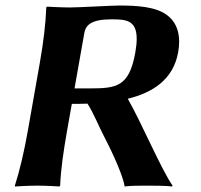

<svg xmlns="http://www.w3.org/2000/svg" viewBox="-20 -672 727 695"><path d="M382.9 -602C433.9 -602 474.8 -600.6 474.8 -531.4C474.8 -517.8 473.2 -501.5 469.8 -482C447.7 -357 400.8 -352 303.8 -352H249.8L285.3 -553C290.4 -582 311.9 -602 382.9 -602ZM240 -296C257.8 -296 276.9 -296.1 296.7 -296.8C319.1 -262.1 337.4 -214.8 357.8 -176C395.1 -104 426.2 -31 431.3 3C450.8 0 490.8 0 509.8 0C529.8 0 582.8 0 602.3 3L604.8 0C564 -57.7 490.8 -231 442.5 -314.5C530.6 -336.1 607.3 -382.7 624.9 -483C627.4 -496.7 628.5 -509.4 628.5 -521.2C628.5 -565.5 612.2 -597.2 583.8 -618C542.7 -648 476.6 -652 410.7 -652C385.7 -652 263.5 -645 233.5 -645C199.5 -645 150 -648 150 -648L147.5 -645C145.5 -588 137.5 -520 124.2 -445L81 -200C67.8 -125 51.3 -54 33.8 0L34.3 3C34.3 3 80.8 0 115.8 0C149.8 0 195.3 3 195.3 3L197.8 0C199.8 -57 209.8 -125 223 -200Z"/></svg>

Font: Linux Biolinum O 
Style: Bold Italic
Weight: 700
Designer: Philipp H. Poll
Foundry: Philipp H. Poll
Version: Version 1.3.2